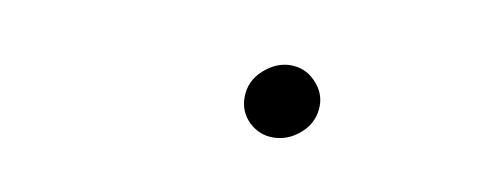

<svg xmlns="http://www.w3.org/2000/svg" viewBox="-27 -330 578 221"><g transform="rotate(10 262.5 -219.5)"><path d="M254.9 -216.8Q254.9 -235.8 269.5 -249Q284.2 -262.2 301 -262.2Q317.9 -262.2 329.8 -250Q341.8 -237.8 341.8 -222.2Q341.8 -203.1 327.4 -189.9Q313 -176.8 294.9 -176.8Q278.8 -176.8 266.8 -188.2Q254.9 -199.7 254.9 -216.8Z"/></g></svg>

Font: CMU Typewriter Text
Style: LightOblique
Weight: 200
Italic angle: -9.46001°
Version: Version 0.7.0